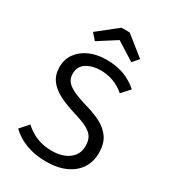

<svg xmlns="http://www.w3.org/2000/svg" viewBox="-223 -1052 1060 1181"><g transform="rotate(30 307.5 -461.0)"><path d="M550.3 -195.4Q550.3 -134.4 520 -87.7Q489.7 -41 432.1 -14.6Q374.4 11.8 292.3 11.8Q214.9 11.8 152.1 -11.8Q89.2 -35.4 44.6 -78.5L97.4 -137.9Q133.8 -103.6 181.5 -83.3Q229.2 -63.1 293.8 -63.1Q336.9 -63.1 374.4 -77.2Q411.8 -91.3 434.9 -120.3Q457.9 -149.2 457.9 -193.8Q457.9 -227.7 444.6 -252.1Q431.3 -276.4 397.4 -295.1Q363.6 -313.8 303.1 -331.8Q233.3 -352.3 182.3 -378.2Q131.3 -404.1 103.3 -441.8Q75.4 -479.5 75.4 -535.9Q75.4 -588.7 104.6 -629.7Q133.8 -670.8 185.4 -694.1Q236.9 -717.4 304.1 -717.4Q377.4 -717.4 431.5 -696.7Q485.6 -675.9 529.7 -636.9L477.4 -579Q439.5 -612.3 395.9 -627.7Q352.3 -643.1 307.2 -643.1Q249.2 -643.1 207.7 -617.4Q166.2 -591.8 166.2 -539Q166.2 -508.2 182.6 -486.4Q199 -464.6 237.9 -446.2Q276.9 -427.7 344.1 -408.2Q399 -392.3 445.9 -368.5Q492.8 -344.6 521.5 -303.8Q550.3 -263.1 550.3 -195.4ZM343.1 -933.8 481 -823.6 443.1 -780 313.3 -862.1 184.6 -780 146.2 -823.6 285.1 -933.8Z"/></g></svg>

Font: FiraCode Nerd Font
Style: Regular
Weight: 400
Designer: Carrois Corporate, Edenspiekermann AG, Nikita Prokopov
Foundry: Carrois Corporate, Edenspiekermann AG, Nikita Prokopov
Version: Version 6.002;Nerd Fonts 3.4.0